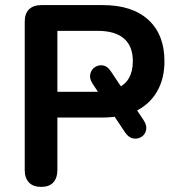

<svg xmlns="http://www.w3.org/2000/svg" viewBox="-20 -725 693 753"><path d="M141 8Q110 8 93.5 -9.5Q77 -27 77 -58V-640Q77 -672 94 -688.5Q111 -705 142 -705H383Q499 -705 562 -647Q625 -589 625 -485Q625 -415 595 -364.5Q565 -314 510 -288L507 -308L543 -254Q557 -233 553 -215Q549 -197 534.5 -188Q520 -179 502.5 -182Q485 -185 471 -205L421 -280L449 -270Q439 -268 420 -266Q401 -264 383 -264H205V-58Q205 -27 189 -9.5Q173 8 141 8ZM205 -604V-365H363Q370 -365 376.5 -365.5Q383 -366 390 -366L374 -350L343 -397Q330 -417 334 -434.5Q338 -452 352 -461.5Q366 -471 383.5 -468.5Q401 -466 415 -445L463 -373L442 -380Q501 -407 501 -485Q501 -544 466 -574Q431 -604 363 -604Z"/></svg>

Font: Nunito
Style: Bold
Weight: 700
Designer: Vernon Adams
Foundry: Vernon Adams
Version: Version 3.602